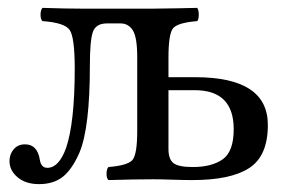

<svg xmlns="http://www.w3.org/2000/svg" viewBox="-20 -451 718 483"><path d="M567.9 -126Q567.9 -224.1 470.2 -224.1H403.8V-76.2Q403.8 -50.3 416.5 -40.5Q429.2 -30.8 464.8 -30.8Q512.7 -30.8 540.3 -50.3Q567.9 -69.8 567.9 -126ZM249 -392.1Q221.2 -392.1 213.6 -370.6Q206.1 -349.1 206.1 -286.1Q206.1 -130.4 180.2 -67.9Q162.1 -25.9 138.7 -6.8Q115.2 12.2 78.1 12.2Q44.9 12.2 24.4 -4.9Q3.9 -22 3.9 -45.9Q3.9 -63 14.4 -75.4Q24.9 -87.9 43 -87.9Q73.7 -87.9 80.1 -49.8Q83 -28.8 99.1 -28.8Q127.9 -28.8 146 -78.1Q168 -142.1 168 -278.8Q168 -357.9 155 -376Q142.1 -394 86.9 -397.9Q82 -401.9 82 -413.8Q82 -425.8 86.9 -431.2Q147 -429.2 189 -429.2H363.8Q441.9 -430.2 476.1 -431.2Q480 -426.3 480 -414.1Q480 -401.9 476.1 -397.9Q428.2 -394 416 -380.6Q403.8 -367.2 403.8 -306.2V-256.8H471.2Q654.3 -256.8 653.8 -136.2Q653.8 -59.1 607.4 -28.6Q561 2 463.9 2Q442.9 2 413.3 1Q383.8 0 365.2 0Q319.3 0 252.9 2Q248 -2 248 -13.9Q248 -25.9 252.9 -30.8Q300.8 -34.7 313 -48.3Q325.2 -62 325.2 -122.1V-307.1Q325.2 -356.9 314.2 -374.5Q303.2 -392.1 283.2 -392.1Z"/></svg>

Font: Linux Libertine O
Style: Regular
Weight: 400
Designer: Philipp H. Poll
Foundry: Philipp H. Poll
Version: Version 5.3.0